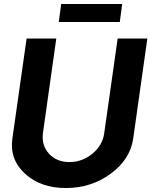

<svg xmlns="http://www.w3.org/2000/svg" viewBox="-20 -946 778 976"><path d="M291 -925.8H601.1L588.9 -834H278.8ZM43 -242.2 115.2 -750H266.1L198.2 -269Q190.4 -207 229.2 -164.6Q268.1 -122.1 333 -122.1Q397.9 -122.1 450 -165Q502 -208 509.8 -269L578.1 -750H729L657.2 -242.2Q642.1 -136.2 543 -63.2Q443.8 9.8 314.9 9.8Q186 9.8 106.9 -63.2Q27.8 -136.2 43 -242.2Z"/></svg>

Font: Oakes Grotesk
Style: Bold Italic
Weight: 700
Designer: Samuel Oakes
Foundry: Samuel Oakes
Version: Version 1.0 | wf-rip DC20170320